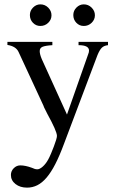

<svg xmlns="http://www.w3.org/2000/svg" viewBox="-20 -642 540 880"><path d="M475 -435Q457 -433 447 -423.5Q437 -414 427 -390L273 18Q253 72 233.5 110Q214 148 193.5 172Q173 196 151 207Q129 218 104 218Q72 218 51 201.5Q30 185 30 160Q30 142 43 129Q56 116 73 116Q96 116 126 127Q140 134 151 134Q162 134 176 121.5Q190 109 201 89Q207 78 214 61.5Q221 45 227 29Q233 13 237 0Q241 -13 241 -19Q241 -30 229.5 -56Q218 -82 197 -120L182 -150L179 -158L65 -404Q53 -430 14 -436V-450H220V-435Q188 -433 175 -427.5Q162 -422 162 -408Q162 -393 172 -370L287 -117L384 -393Q388 -402 388 -410Q388 -435 340 -435V-450H475ZM165 -622Q186 -622 201 -607Q216 -592 216 -572Q216 -552 201 -537.5Q186 -523 165 -523Q145 -523 131 -537.5Q117 -552 117 -573Q117 -593 131.5 -607.5Q146 -622 165 -622ZM364 -622Q385 -622 400 -607Q415 -592 415 -572Q415 -552 400 -537.5Q385 -523 364 -523Q344 -523 330 -537.5Q316 -552 316 -573Q316 -593 330.5 -607.5Q345 -622 364 -622Z"/></svg>

Font: Klingon pIqaD HaSta
Style: Regular
Weight: 400
Width: 0
Designer: Mike Neff (qa'vaj)
Foundry: Mike Neff and Michael Everson
Version: Version 2.003